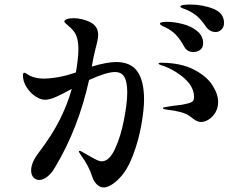

<svg xmlns="http://www.w3.org/2000/svg" viewBox="-20 -830 1040 845"><path d="M966 -729Q966 -711 954.5 -700Q943 -689 930 -689Q903 -689 887 -712Q868 -740 850.5 -756Q833 -772 806 -785Q799 -788 786.5 -792.5Q774 -797 774 -801Q774 -810 817 -810Q873 -810 919.5 -791Q966 -772 966 -729ZM614 -392Q614 -348 602 -280Q590 -212 565.5 -147Q541 -82 506 -46Q487 -26 468.5 -15.5Q450 -5 436 -5Q420 -5 406.5 -18Q393 -31 386 -52Q371 -100 337 -146Q335 -150 331 -155.5Q327 -161 327 -164Q327 -166 331 -166Q336 -166 353 -155Q355 -154 376 -142Q395 -131 407 -125.5Q419 -120 428 -120Q461 -120 486.5 -175.5Q512 -231 526 -304.5Q540 -378 540 -423Q540 -469 527.5 -491Q515 -513 486 -513Q449 -513 372 -478Q325 -265 223 -95Q208 -68 189 -53Q170 -38 153 -38Q137 -38 127 -49.5Q117 -61 117 -80Q117 -115 151 -159Q211 -238 244.5 -306Q278 -374 296 -439Q255 -416 226.5 -403.5Q198 -391 178 -391Q158 -391 135 -406.5Q112 -422 96.5 -447Q81 -472 81 -498Q81 -510 87 -510Q90 -510 97 -505.5Q104 -501 109 -498Q136 -484 174 -484Q242 -486 314 -511Q325 -575 325 -613Q325 -667 305 -692Q293 -707 278 -719Q263 -731 263 -735Q263 -741 274 -745.5Q285 -750 304 -750Q322 -750 342.5 -745Q363 -740 376 -733Q412 -715 412 -677Q412 -658 400 -614Q393 -587 392 -580L384 -537Q451 -557 491 -557Q556 -557 585 -515Q614 -473 614 -392ZM684 -726Q684 -734 715 -734Q746 -734 783.5 -724.5Q821 -715 847.5 -693.5Q874 -672 874 -640Q874 -620 861 -610.5Q848 -601 831 -601Q803 -601 790 -626Q773 -657 754 -677Q735 -697 707 -710Q702 -712 697 -714.5Q692 -717 688 -720Q684 -723 684 -726ZM940 -381Q940 -355 928 -335Q916 -315 898.5 -304Q881 -293 864 -293Q847 -293 824 -312Q804 -329 775.5 -336.5Q747 -344 711 -348Q697 -350 697 -354Q697 -358 715 -360Q736 -364 781 -369Q814 -375 824 -381Q834 -387 834 -402Q834 -449 789 -487.5Q744 -526 687 -544Q678 -547 678 -550Q678 -554 690 -554Q777 -553 833 -524Q889 -495 914.5 -455.5Q940 -416 940 -381Z"/></svg>

Font: Shippori Mincho SemiBold
Style: Regular
Weight: 600
Designer: FONTDASU
Foundry: FONTDASU / Google Inc. / but / Adobe
Version: Version 3.110; ttfautohint (v1.8.3)